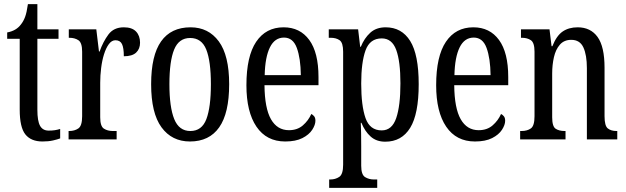

<svg xmlns="http://www.w3.org/2000/svg" viewBox="-20 -679 3048 935"><path d="M187 10Q131 10 103.5 -24.5Q76 -59 76 -145V-490H15V-521Q59 -529 82 -560Q94 -575 102 -596Q110 -617 116 -659H162V-536H265V-490H162V-144Q162 -90 175 -66.5Q188 -43 217 -43Q234 -43 247 -45Q260 -47 273 -51V-5Q260 0 238 5Q216 10 187 10Z M314 0V-41H317Q343 -41 361.5 -53.5Q380 -66 380 -113V-427Q380 -471 362 -483Q344 -495 318 -495H315V-536H449L462 -428H465Q482 -476 508 -511Q534 -546 583 -546Q623 -546 642.5 -525.5Q662 -505 662 -471Q662 -441 643 -423Q624 -405 583 -405Q583 -446 574 -464.5Q565 -483 542 -483Q524 -483 510 -464Q496 -445 486.5 -414.5Q477 -384 472.5 -347.5Q468 -311 468 -276V-108Q468 -64 486 -52.5Q504 -41 529 -41H548V0Z M905 10Q817 10 766.5 -59Q716 -128 716 -269Q716 -409 764.5 -477.5Q813 -546 908 -546Q995 -546 1045.5 -477.5Q1096 -409 1096 -269Q1096 -128 1047.5 -59Q999 10 905 10ZM907 -41Q963 -41 985 -99Q1007 -157 1007 -269Q1007 -381 984.5 -437.5Q962 -494 906 -494Q851 -494 828 -437.5Q805 -381 805 -269Q805 -157 828.5 -99Q852 -41 907 -41Z M1369 10Q1278 10 1229 -62Q1180 -134 1180 -264Q1180 -405 1227.5 -475.5Q1275 -546 1361 -546Q1441 -546 1486 -484.5Q1531 -423 1531 -304V-264H1268Q1269 -152 1299.5 -98.5Q1330 -45 1387 -45Q1428 -45 1455 -68.5Q1482 -92 1496 -124Q1504 -120 1510 -112.5Q1516 -105 1516 -91Q1516 -71 1500.5 -47Q1485 -23 1452.5 -6.5Q1420 10 1369 10ZM1445 -313Q1444 -395 1425.5 -445.5Q1407 -496 1363 -496Q1318 -496 1294.5 -448.5Q1271 -401 1269 -313Z M1583 236V195H1589Q1613 195 1632 182.5Q1651 170 1651 123V-427Q1651 -471 1634 -483Q1617 -495 1591 -495H1581V-536H1724L1734 -451H1737Q1754 -493 1783 -519.5Q1812 -546 1858 -546Q1936 -546 1977.5 -479.5Q2019 -413 2019 -269Q2019 -124 1977.5 -56.5Q1936 11 1856 11Q1813 11 1785 -14Q1757 -39 1740 -81H1737Q1738 -59 1738.5 -30.5Q1739 -2 1739 33V128Q1739 172 1758 183.5Q1777 195 1800 195H1817V236ZM1839 -44Q1889 -44 1909.5 -104Q1930 -164 1930 -273Q1930 -380 1909.5 -436Q1889 -492 1839 -492Q1781 -492 1760 -433.5Q1739 -375 1739 -272Q1739 -164 1760 -104Q1781 -44 1839 -44Z M2293 10Q2202 10 2153 -62Q2104 -134 2104 -264Q2104 -405 2151.5 -475.5Q2199 -546 2285 -546Q2365 -546 2410 -484.5Q2455 -423 2455 -304V-264H2192Q2193 -152 2223.5 -98.5Q2254 -45 2311 -45Q2352 -45 2379 -68.5Q2406 -92 2420 -124Q2428 -120 2434 -112.5Q2440 -105 2440 -91Q2440 -71 2424.5 -47Q2409 -23 2376.5 -6.5Q2344 10 2293 10ZM2369 -313Q2368 -395 2349.5 -445.5Q2331 -496 2287 -496Q2242 -496 2218.5 -448.5Q2195 -401 2193 -313Z M2513 0V-41H2520Q2547 -41 2565 -53.5Q2583 -66 2583 -113V-427Q2583 -471 2565.5 -483Q2548 -495 2522 -495H2517V-536H2656L2666 -454H2670Q2690 -505 2720 -525.5Q2750 -546 2793 -546Q2856 -546 2890 -499Q2924 -452 2924 -349V-113Q2924 -66 2940 -53.5Q2956 -41 2982 -41H2986V0H2838V-347Q2838 -411 2821 -448Q2804 -485 2762 -485Q2727 -485 2706.5 -461.5Q2686 -438 2677.5 -400.5Q2669 -363 2669 -321V-108Q2669 -63 2686 -52Q2703 -41 2729 -41H2734V0Z"/></svg>

Font: Noto Serif Hebrew ExtraCondensed
Style: Regular
Weight: 400
Width: 2
Designer: Monotype Design Team
Foundry: Monotype Imaging Inc.
Version: Version 2.004; ttfautohint (v1.8.4.7-5d5b)